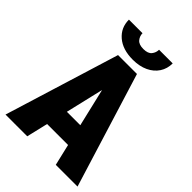

<svg xmlns="http://www.w3.org/2000/svg" viewBox="-259 -1012 1122 1122"><g transform="rotate(45 302.5 -451.0)"><path d="M316.9 -561.5 184.6 0H4.9L224.1 -710.9H336.4ZM420.4 0 288.1 -561.5 266.1 -710.9H380.4L600.1 0ZM425.8 -265.1V-132.8H117.7V-265.1ZM371.6 -902.3H484.4Q484.4 -858.4 462.2 -824.5Q439.9 -790.5 399.4 -771.5Q358.9 -752.4 303.7 -752.4Q220.2 -752.4 171.4 -794.2Q122.6 -835.9 122.6 -902.3H234.9Q234.9 -878.4 250.5 -859.4Q266.1 -840.3 303.7 -840.3Q341.3 -840.3 356.4 -859.4Q371.6 -878.4 371.6 -902.3Z"/></g></svg>

Font: Roboto Condensed Black
Style: Regular
Weight: 900
Designer: Christian Robertson
Foundry: Google
Version: Version 3.008; 2023